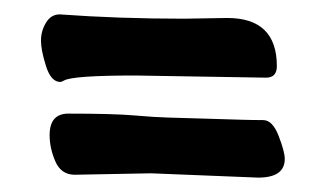

<svg xmlns="http://www.w3.org/2000/svg" viewBox="-20 -493 440 267"><path d="M296 -468Q365 -468 365 -401Q365 -385 350 -385L168 -388Q81 -388 69 -381Q65 -379 64 -379Q51 -379 44 -401Q37 -423 37 -436.5Q37 -450 44 -461.5Q51 -473 63 -473Q145 -467 236 -467ZM84 -250Q65 -250 57 -268.5Q49 -287 49 -305Q49 -335 75 -335Q138 -335 166.5 -332.5Q195 -330 214.5 -329.5Q234 -329 266 -328Q298 -327 315.5 -326.5Q333 -326 346 -326Q359 -326 367.5 -304Q376 -282 376 -272Q376 -246 339 -246L190 -252Z"/></svg>

Font: Zhi Mang Xing
Style: Regular
Weight: 400
Designer: ZhongQi
Foundry: ZhongQi
Version: Version 2.001